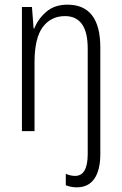

<svg xmlns="http://www.w3.org/2000/svg" viewBox="-20 -562 521 823"><path d="M309 241Q295 241 283.5 238.5Q272 236 262 232V183Q282 192 302 192Q356 192 356 98V-353Q356 -425 331 -459Q306 -493 259 -493Q198 -493 163 -445.5Q128 -398 128 -295V0H74V-532H117L124 -440H127Q143 -481 178.5 -511.5Q214 -542 269 -542Q410 -542 410 -358V98Q410 167 384.5 204Q359 241 309 241Z"/></svg>

Font: Noto Sans Condensed Light
Style: Regular
Weight: 300
Width: 3
Designer: Monotype Design Team
Foundry: Monotype Imaging Inc.
Version: Version 2.013; ttfautohint (v1.8.4.7-5d5b)